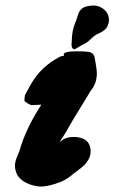

<svg xmlns="http://www.w3.org/2000/svg" viewBox="-20 -685 415 696"><path d="M273.4 -519.5 250 -505.9Q239.3 -507.8 239.3 -523.4Q239.3 -526.4 239.7 -531.2Q240.2 -536.1 240.2 -539.1Q241.2 -574.2 252 -600.6Q254.9 -606.4 258.8 -619.1Q262.7 -631.8 265.1 -638.2Q267.6 -644.5 274.4 -651.4Q281.2 -658.2 291 -661.1Q298.8 -663.1 305.7 -664.1Q312.5 -665 318.4 -665Q344.7 -665 363.3 -644.5Q375 -630.9 375 -613.3Q375 -604.5 372.1 -596.7Q368.2 -584 359.4 -576.7Q350.6 -569.3 339.4 -564.5Q328.1 -559.6 323.2 -555.7Q315.4 -549.8 308.6 -543Q301.8 -536.1 295.4 -531.7Q289.1 -527.3 273.4 -519.5ZM92.8 -380.9Q128.9 -444.3 199.2 -480.5Q201.2 -481.4 207 -481.4Q211.9 -482.4 211.9 -483.4Q210.9 -484.4 210.9 -487.3Q210.9 -499 258.8 -499Q285.2 -499 300.8 -497.1Q320.3 -493.2 323.2 -475.6Q323.2 -474.6 327.1 -453.1Q331.1 -431.6 331.1 -418.9Q331.1 -382.8 308.6 -355.5Q300.8 -341.8 271 -293.9Q241.2 -246.1 221.7 -210.9Q215.8 -200.2 207 -187.5Q198.2 -174.8 196.3 -168.9Q213.9 -188.5 246.1 -188.5H253.9Q299.8 -184.6 306.6 -151.4Q308.6 -146.5 308.6 -136.7Q308.6 -121.1 300.8 -106.9Q293 -92.8 284.2 -85Q275.4 -77.1 261.7 -66.9Q248 -56.6 244.1 -53.7Q217.8 -29.3 176.8 -17.6Q148.4 -8.8 127.9 -8.8Q114.3 -8.8 96.7 -13.7Q52.7 -27.3 40 -56.6Q34.2 -71.3 34.2 -83Q34.2 -93.8 37.1 -103.5Q40 -113.3 44.4 -123Q48.8 -132.8 49.8 -135.7Q72.3 -216.8 129.9 -305.7L92.8 -303.7Q69.3 -315.4 68.4 -320.3Q68.4 -322.3 70.3 -339.8Z"/></svg>

Font: Essays1743
Style: BoldItalic
Weight: 700
Italic angle: -10°
Designer: Based on the typeface in a 1743 English translation of the essays of Montaigne.  PostScript/TrueType font designed by Jo
Version: Version 002.100